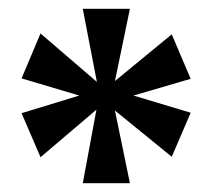

<svg xmlns="http://www.w3.org/2000/svg" viewBox="-20 -780 478 436"><path d="M168 -364 199 -531 72 -423 29 -523 160 -563 29 -602 72 -704 200 -594 168 -760H275L241 -596L370 -702L413 -601L283 -563L413 -524L370 -424L241 -529L275 -364Z"/></svg>

Font: Noto Serif Tamil Condensed ExtraBold
Style: Regular
Weight: 800
Width: 3
Designer: Indian Type Foundry, Tom Grace, and the Monotype Design Team
Foundry: Monotype Imaging Inc.
Version: Version 2.004; ttfautohint (v1.8.4.7-5d5b)